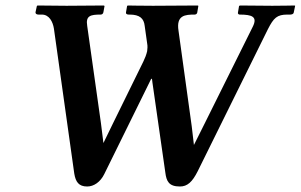

<svg xmlns="http://www.w3.org/2000/svg" viewBox="-20 -666 1093 698"><path d="M297 12C321 12 344.8 -4.1 359 -33L525 -370C527 -375 530 -380 531 -380C533 -380 533 -376 534 -367L581 -39C585 -7 594 12 634 12C661 12 679 -4 699 -44L954 -560C975 -601 987 -613 1025 -613H1035C1036 -613 1047 -613 1048 -621L1053 -645L1051 -646C1051 -646 1001 -645 970 -645C930 -645 852 -646 852 -646L849 -644L845 -620C844 -617 847 -613 851 -613C897 -613 916.9 -605 899 -569L723 -215L685 -139L677 -207L629 -554C620 -611 653 -613 688 -613C691 -613 696 -615 697 -620L701 -644L700 -646C700 -646 583 -645 536 -645C498 -645 444 -646 444 -646L442 -644L438 -621C437 -616 441 -613 448 -613H451C488 -613 503 -599 506 -572L515 -508C517 -498 516 -489 515 -480C512 -467 506.9 -454 501 -442L390 -216L356 -146L347 -218L297 -572C291 -609 309 -613 346 -613C351 -613 355 -616 356 -622L360 -644L358 -646C358 -646 271 -645 222 -645C186 -645 116 -646 116 -646L114 -644L109 -621C109 -616 113 -613 120 -613H132C159 -613 172 -587 176 -562L250 -35C255 -5 266 12 297 12Z"/></svg>

Font: Linux Libertine O
Style: Bold Italic
Weight: 700
Italic angle: -11.5°
Designer: Philipp H. Poll
Foundry: Philipp H. Poll
Version: Version 4.1.0